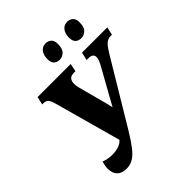

<svg xmlns="http://www.w3.org/2000/svg" viewBox="-252 -1067 1223 1223"><g transform="rotate(-45 360.0 -455.0)"><path d="M171 10Q129 10 107 -12Q85 -34 85 -75Q85 -99 94 -131Q130 -117 170 -117Q201 -117 227.5 -126Q254 -135 268 -153L143 -606Q134 -637 123 -648.5Q112 -660 88 -660H80L92 -714H390L379 -660H366Q337 -660 326.5 -645.5Q316 -631 316 -610Q316 -591 320 -576L371 -384Q375 -369 378 -356Q381 -343 384 -330Q390 -341 395.5 -351.5Q401 -362 408 -374L515 -566Q538 -606 538 -628Q538 -660 496 -660H480L492 -714H720L708 -660H697Q672 -660 654 -644.5Q636 -629 609 -584L349 -151Q314 -93 286 -57.5Q258 -22 231 -6Q204 10 171 10ZM556 -782Q530 -782 515.5 -796Q501 -810 501 -840Q501 -876 518 -898Q535 -920 564 -920Q588 -920 603 -906Q618 -892 618 -863Q618 -817 598 -799.5Q578 -782 556 -782ZM361 -782Q336 -782 321.5 -796Q307 -810 307 -840Q307 -876 323.5 -898Q340 -920 370 -920Q393 -920 408 -906Q423 -892 423 -863Q423 -817 403 -799.5Q383 -782 361 -782Z"/></g></svg>

Font: Noto Serif Condensed ExtraBold
Style: Italic
Weight: 800
Width: 3
Italic angle: -12°
Designer: Monotype Design Team
Foundry: Monotype Imaging Inc.
Version: Version 2.014; ttfautohint (v1.8.4.7-5d5b)